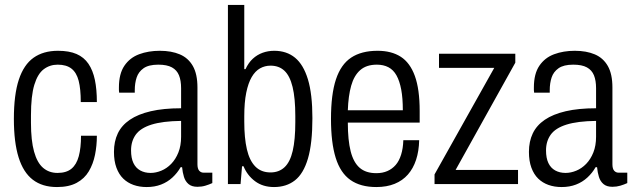

<svg xmlns="http://www.w3.org/2000/svg" viewBox="-20 -743 2556 775"><path d="M210 12Q151 12 112.5 -17.5Q74 -47 55 -108Q36 -169 36 -263Q36 -361 56 -421.5Q76 -482 115.5 -510Q155 -538 214 -538Q259 -538 289 -525Q319 -512 337 -485.5Q355 -459 363 -420.5Q371 -382 371 -331H306Q306 -384 297.5 -417Q289 -450 268.5 -466Q248 -482 213 -482Q181 -482 156.5 -463.5Q132 -445 118.5 -400.5Q105 -356 105 -277V-247Q105 -176 117.5 -131Q130 -86 154 -65.5Q178 -45 212 -45Q248 -45 268.5 -62Q289 -79 298 -112.5Q307 -146 307 -195H371Q371 -155 363.5 -118Q356 -81 338.5 -51.5Q321 -22 289.5 -5Q258 12 210 12Z M572 12Q543 12 519 3.5Q495 -5 477.5 -22Q460 -39 450 -66Q440 -93 440 -130Q440 -172 455.5 -204.5Q471 -237 504 -259.5Q537 -282 588.5 -294Q640 -306 711 -306V-387Q711 -418 702.5 -439Q694 -460 674 -471Q654 -482 619 -482Q580 -482 559.5 -467.5Q539 -453 531.5 -430Q524 -407 524 -379V-369H461Q460 -374 460 -379Q460 -384 460 -390Q460 -445 482 -477.5Q504 -510 541.5 -524Q579 -538 625 -538Q672 -538 706 -523.5Q740 -509 758.5 -476.5Q777 -444 777 -390V-80Q777 -62 784 -54Q791 -46 802 -46H837V-4Q824 2 809 6.5Q794 11 777 11Q754 11 741 0Q728 -11 722.5 -29Q717 -47 715 -68H709Q696 -45 676 -26.5Q656 -8 630 2Q604 12 572 12ZM588 -45Q609 -45 631 -54Q653 -63 671 -81.5Q689 -100 700 -127.5Q711 -155 711 -191V-255Q636 -254 591.5 -240Q547 -226 528 -199.5Q509 -173 509 -136Q509 -105 518.5 -85Q528 -65 546 -55Q564 -45 588 -45Z M1086 12Q1041 12 1009.5 -11.5Q978 -35 963 -72H957L951 0H900V-723H966V-464H971Q983 -490 1000.5 -506Q1018 -522 1040 -530Q1062 -538 1087 -538Q1137 -538 1171 -510Q1205 -482 1223 -422.5Q1241 -363 1241 -266Q1241 -164 1223 -103Q1205 -42 1170.5 -15Q1136 12 1086 12ZM1072 -47Q1106 -47 1128.5 -68Q1151 -89 1161.5 -134Q1172 -179 1172 -250V-275Q1172 -347 1161 -392Q1150 -437 1128 -457.5Q1106 -478 1072 -478Q1049 -478 1029.5 -467Q1010 -456 996 -432Q982 -408 974 -369Q966 -330 966 -274V-252Q966 -186 976.5 -140.5Q987 -95 1010.5 -71Q1034 -47 1072 -47Z M1499 12Q1435 12 1394.5 -16.5Q1354 -45 1335 -106Q1316 -167 1316 -263Q1316 -362 1336 -422.5Q1356 -483 1397.5 -510.5Q1439 -538 1504 -538Q1560 -538 1597.5 -514Q1635 -490 1654.5 -436.5Q1674 -383 1674 -295V-248H1384Q1384 -177 1395.5 -132Q1407 -87 1432 -65.5Q1457 -44 1499 -44Q1524 -44 1543.5 -52.5Q1563 -61 1577 -77Q1591 -93 1599 -118.5Q1607 -144 1608 -177H1672Q1671 -133 1659.5 -98Q1648 -63 1626.5 -38.5Q1605 -14 1573 -1Q1541 12 1499 12ZM1384 -298H1606Q1606 -347 1599.5 -381.5Q1593 -416 1580.5 -438.5Q1568 -461 1548 -471.5Q1528 -482 1501 -482Q1459 -482 1434 -460Q1409 -438 1397.5 -397Q1386 -356 1384 -298Z M1734 0V-39L1975 -469H1752V-526H2060V-490L1819 -57H2071V0Z M2247 12Q2218 12 2194 3.5Q2170 -5 2152.5 -22Q2135 -39 2125 -66Q2115 -93 2115 -130Q2115 -172 2130.5 -204.5Q2146 -237 2179 -259.5Q2212 -282 2263.5 -294Q2315 -306 2386 -306V-387Q2386 -418 2377.5 -439Q2369 -460 2349 -471Q2329 -482 2294 -482Q2255 -482 2234.5 -467.5Q2214 -453 2206.5 -430Q2199 -407 2199 -379V-369H2136Q2135 -374 2135 -379Q2135 -384 2135 -390Q2135 -445 2157 -477.5Q2179 -510 2216.5 -524Q2254 -538 2300 -538Q2347 -538 2381 -523.5Q2415 -509 2433.5 -476.5Q2452 -444 2452 -390V-80Q2452 -62 2459 -54Q2466 -46 2477 -46H2512V-4Q2499 2 2484 6.5Q2469 11 2452 11Q2429 11 2416 0Q2403 -11 2397.5 -29Q2392 -47 2390 -68H2384Q2371 -45 2351 -26.5Q2331 -8 2305 2Q2279 12 2247 12ZM2263 -45Q2284 -45 2306 -54Q2328 -63 2346 -81.5Q2364 -100 2375 -127.5Q2386 -155 2386 -191V-255Q2311 -254 2266.5 -240Q2222 -226 2203 -199.5Q2184 -173 2184 -136Q2184 -105 2193.5 -85Q2203 -65 2221 -55Q2239 -45 2263 -45Z"/></svg>

Font: Archivo Condensed Light
Style: Regular
Weight: 300
Width: 3
Designer: Hector Gatti
Foundry: Omnibus-Type
Version: Version 2.001